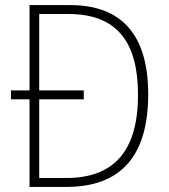

<svg xmlns="http://www.w3.org/2000/svg" viewBox="-20 -734 662 754"><path d="M256 -714H96V-379H23V-344H96V0H241C457 0 562 -124 562 -364C562 -593 461 -714 256 -714ZM249 -679C440 -679 522 -568 522 -362C522 -145 431 -35 240 -35H134V-344H309V-379H134V-679Z"/></svg>

Font: Noto Sans Lao SemiCondensed ExtraLight
Style: Regular
Weight: 200
Width: 4
Designer: Monotype Design Team
Foundry: Monotype Imaging Inc.
Version: Version 2.003